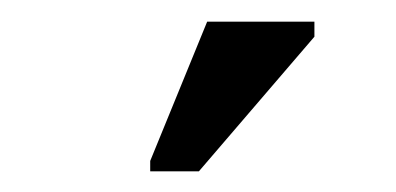

<svg xmlns="http://www.w3.org/2000/svg" viewBox="-20 -745 373 181"><path d="M121.6 -583.5V-593.3L175.3 -724.6H276.4V-710.4L167.5 -583.5Z"/></svg>

Font: Liberation Sans
Style: Italic
Weight: 400
Italic angle: -12°
Designer: Steve Matteson
Foundry: Ascender Corporation
Version: Version 2.1.5